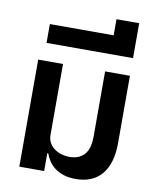

<svg xmlns="http://www.w3.org/2000/svg" viewBox="-91 -893 797 975"><g transform="rotate(10 307.5 -405.5)"><path d="M366 12Q331 12 304.5 3.5Q278 -5 258.5 -19.5Q239 -34 226.5 -53Q214 -72 207 -92H202V0H74V-552H202V-186Q202 -163 212 -145.5Q222 -128 238 -116.5Q254 -105 274 -99Q294 -93 314 -93Q344 -93 364 -102.5Q384 -112 396.5 -128.5Q409 -145 414 -167.5Q419 -190 419 -216V-552H547V-204Q547 -100 500.5 -44Q454 12 366 12Z M101 -740H430V-823H547V-643H101Z"/></g></svg>

Font: IBM Plex Sans Thai SemiBold
Style: Regular
Weight: 600
Designer: Mike Abbink, Paul van der Laan, Pieter van Rosmalen, Ben Mitchell, Mark Frömberg
Foundry: Bold Monday
Version: Version 1.1